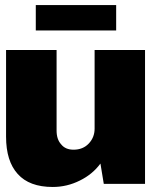

<svg xmlns="http://www.w3.org/2000/svg" viewBox="-20 -725 596 757"><path d="M438 -605H121.1V-705.1H438ZM551.8 0H389.2L376 -80.1Q344.7 -37.6 294.9 -13.2Q244.1 12.2 188 12.2Q95.7 12.2 49.8 -39.1Q3.9 -89.8 3.9 -186V-527.8H203.1V-210Q203.1 -175.3 221.2 -155.8Q237.8 -134.8 270 -134.8Q307.1 -134.8 330.1 -159.2Q353 -183.6 353 -217.8V-527.8H551.8Z"/></svg>

Font: Archivo-RBTV
Style: Regular
Weight: 500
Designer: Hector Gatti
Foundry: Hector Gatti
Version: ""